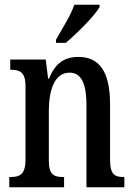

<svg xmlns="http://www.w3.org/2000/svg" viewBox="-20 -786 564 806"><path d="M215 -619V-606H256C306 -648 378 -721 398 -756V-766H292C277 -721 242 -668 215 -619ZM19 0H249V-43H244C209 -43 185 -51 185 -110V-319C185 -402 206 -481 272 -481C325 -481 343 -428 343 -343V0H502V-43H498C463 -43 442 -52 442 -115V-350C442 -487 395 -547 310 -547C250 -547 212 -521 186 -456H182L172 -536H23V-493H27C62 -493 87 -484 87 -425V-115C87 -52 61 -43 25 -43H19Z"/></svg>

Font: Noto Serif Armenian ExtraCondensed Medium
Style: Regular
Weight: 500
Width: 2
Designer: Monotype Design Team
Foundry: Monotype Imaging Inc.
Version: Version 2.008